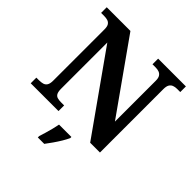

<svg xmlns="http://www.w3.org/2000/svg" viewBox="-243 -884 1275 1275"><g transform="rotate(45 394.0 -246.5)"><path d="M28.1 0V-53H52.7Q72.8 -53 88.4 -57.4Q104 -61.9 112.7 -75.9Q121.4 -90 121.4 -118.1V-599.9Q121.4 -627 112.5 -639.8Q103.6 -652.6 89.2 -656.8Q74.7 -661 58 -661H28.1V-714H250.6L603.4 -215.5V-599.9Q603.4 -624.7 594.8 -637.8Q586.2 -650.8 572.3 -655.9Q558.4 -661 541.1 -661H510.7V-714H771.5V-661H741.1Q723.2 -661 708.8 -655.4Q694.5 -649.8 686.4 -636Q678.3 -622.1 678.3 -595.9V0H586.4L196.3 -551.1V-118.1Q196.3 -90 203.5 -75.9Q210.8 -61.9 225.1 -57.4Q239.5 -53 258.6 -53H289V0ZM315.8 208Q322.4 187.7 330 161.9Q337.6 136 344.4 109.3Q351.1 82.7 355.1 61H471.2V71Q462.2 92 446.2 118.7Q430.2 145.4 411.3 172.4Q392.4 199.4 376.1 221H315.8Z"/></g></svg>

Font: Noto Serif Sinhala
Style: Regular
Weight: 400
Designer: Jelle Bosma - Monotype Design Team
Foundry: Monotype Imaging Inc.
Version: Version 2.006